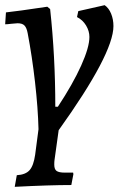

<svg xmlns="http://www.w3.org/2000/svg" viewBox="-20 -488 460 743"><path d="M263 180 264 186 256 228Q172 228 37 235L45 190Q79 188 94.5 170.5Q110 153 116 111L129 12Q127 -70 115.5 -170.5Q104 -271 87 -360Q83 -381 74.5 -389.5Q66 -398 48 -398L24 -396Q8 -394 0 -394L3 -440Q43 -444 163 -462L174 -453Q194 -269 194 -75H204Q262 -163 294 -234Q326 -305 326 -345Q326 -368 313 -389.5Q300 -411 278 -422L283 -445L385 -468Q401 -457 410 -435Q419 -413 419 -387Q419 -280 207 16L191 131Q190 138 190 149Q190 167 199 173.5Q208 180 231 180Z"/></svg>

Font: Alegreya Medium
Style: Italic
Weight: 500
Italic angle: -7°
Designer: Juan Pablo del Peral
Foundry: Huerta Tipografica
Version: Version 2.008; ttfautohint (v1.8)